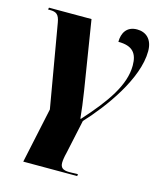

<svg xmlns="http://www.w3.org/2000/svg" viewBox="-116 -632 819 959"><g transform="rotate(15 293.5 -152.5)"><path d="M95 240H374L375 230L330 231C296 231 284 219 284 195C284 183 287 163 292 144L330 -33C423 -133 555 -311 555 -454C555 -517 519 -545 474 -545C420 -545 399 -506 399 -461C473 -461 499 -428 499 -365C499 -263 427 -162 318 -41H315C311 -82 305 -130 297 -180L240 -536H20L18 -526H28C60 -526 75 -517 82 -475L156 -46Z"/></g></svg>

Font: Noto Serif Display ExtraBold
Style: Italic
Weight: 800
Italic angle: -12°
Designer: Monotype Design Team
Foundry: Monotype Imaging Inc.
Version: Version 2.009